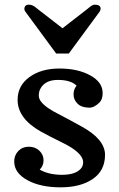

<svg xmlns="http://www.w3.org/2000/svg" viewBox="-20 -801 516 831"><path d="M41.5 0ZM311.5 -430.2Q286.6 -455.1 230 -455.1Q173.3 -455.1 153.3 -414.1Q147.9 -402.3 147.9 -387.5Q147.9 -372.6 159.7 -358.6Q171.4 -344.7 189.9 -332.3Q208.5 -319.8 231.7 -308.1Q254.9 -296.4 279.8 -282.7Q304.7 -269 332.5 -253.9Q434.6 -198.2 434.6 -130.6Q434.6 -63 381.8 -26.6Q329.1 9.8 241.9 9.8Q154.8 9.8 98.1 -21.5Q41.5 -52.7 41.5 -102.1Q41.5 -128.9 59.3 -147.5Q77.1 -166 104.7 -166Q132.3 -166 150.4 -148.7Q168.5 -131.3 168.5 -107.4Q168.5 -83.5 151.9 -66.9Q190.9 -44.4 248.8 -44.4Q306.6 -44.4 330.1 -71.3Q339.8 -82 339.8 -99.1Q339.8 -139.6 250 -183.6Q187.5 -214.4 156.2 -231.9Q56.2 -288.6 56.2 -368.7Q56.2 -430.2 107.2 -467.3Q158.2 -504.4 237.3 -504.4Q316.4 -504.4 370.4 -474.9Q424.3 -445.3 424.3 -398.4Q424.3 -371.1 411.1 -357.9Q388.2 -335 367.2 -335Q333 -335 315.7 -352.3Q298.3 -369.6 298.3 -392.1Q298.3 -414.6 311.5 -430.2ZM223.1 -569.3 89.8 -750.5Q85.4 -757.3 85.4 -761.2Q85.4 -780.8 105.5 -780.8Q122.1 -780.8 139.6 -764.6L250.5 -678.7L361.3 -764.6Q378.9 -780.8 390.1 -780.8Q415.5 -780.8 415.5 -763.2Q415.5 -757.3 411.1 -750.5L277.8 -569.3Z"/></svg>

Font: Arbutus Slab
Style: Regular
Weight: 400
Designer: Karolina Lach
Foundry: Karolina Lach
Version: Version 1.001; ttfautohint (v0.92) -l 10 -r 16 -G 200 -x 7 -